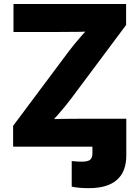

<svg xmlns="http://www.w3.org/2000/svg" viewBox="-20 -748 711 979"><path d="M345.7 203.6V73.2Q357.9 74.7 371.3 75.4Q384.8 76.2 397.9 76.2Q427.7 76.2 439.5 66.7Q451.2 57.1 451.2 34.7V0H624V44.4Q624 127.4 575.9 169.4Q527.8 211.4 433.1 211.4Q407.7 211.4 385.3 209.5Q362.8 207.5 345.7 203.6ZM46.9 0V-106.4L333 -489.3Q362.8 -528.3 397.9 -567.9Q433.1 -607.4 469.2 -646.5L482.9 -590.3Q433.1 -586.4 382.8 -585.7Q332.5 -585 282.7 -585H48.8V-727.5H623V-620.6L342.3 -244.6Q311.5 -203.6 275.1 -162.6Q238.8 -121.6 201.7 -81.1L188 -137.2Q240.7 -141.1 293.2 -141.8Q345.7 -142.6 397.9 -142.6H624V0Z"/></svg>

Font: Inter 18pt ExtraBold
Style: Regular
Weight: 800
Designer: Rasmus Andersson
Foundry: rsms
Version: Version 4.001;git-66647c0bb